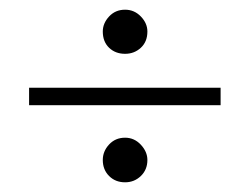

<svg xmlns="http://www.w3.org/2000/svg" viewBox="-20 -544 515 396"><path d="M40 -363H435V-327H40ZM40 -363H435V-327H40ZM284 -479Q284 -458 270.5 -445.5Q257 -433 238 -433Q218 -433 205 -445.5Q192 -458 192 -479Q192 -496 205 -510Q218 -524 238 -524Q257 -524 270.5 -510Q284 -496 284 -479ZM284 -214Q284 -194 270.5 -181Q257 -168 238 -168Q218 -168 205 -181Q192 -194 192 -214Q192 -232 205 -246Q218 -260 238 -260Q257 -260 270.5 -245.5Q284 -231 284 -214Z"/></svg>

Font: Phudu Medium
Style: Regular
Weight: 500
Version: Version 1.005;gftools[0.9.23]